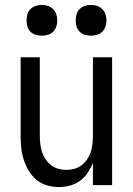

<svg xmlns="http://www.w3.org/2000/svg" viewBox="-20 -753 540 781"><path d="M220 8Q195 8 171 1Q147 -6 128.5 -21.5Q110 -37 97 -58.5Q84 -80 76.5 -103.5Q69 -127 66.5 -151.5Q64 -176 64 -200V-520H142V-200Q142 -183 144 -166.5Q146 -150 151 -134.5Q156 -119 165.5 -105Q175 -91 188 -81Q201 -71 217 -66.5Q233 -62 250 -62Q267 -62 283 -66.5Q299 -71 312 -81Q325 -91 334.5 -105Q344 -119 349 -134.5Q354 -150 356 -166.5Q358 -183 358 -200V-520H436V0H358V-91Q350 -70 337 -50.5Q324 -31 305.5 -17.5Q287 -4 264.5 2Q242 8 220 8ZM350 -608Q337 -608 325 -611.5Q313 -615 304 -624Q295 -633 291.5 -645Q288 -657 288 -670Q288 -683 291.5 -695Q295 -707 304 -716Q313 -725 325 -729Q337 -733 350 -733Q363 -733 375 -729Q387 -725 396 -716Q405 -707 409 -695Q413 -683 413 -670Q413 -657 409 -645Q405 -633 396 -624Q387 -615 375 -611.5Q363 -608 350 -608ZM150 -608Q137 -608 125 -611.5Q113 -615 104 -624Q95 -633 91.5 -645Q88 -657 88 -670Q88 -683 91.5 -695Q95 -707 104 -716Q113 -725 125 -729Q137 -733 150 -733Q163 -733 175 -729Q187 -725 196 -716Q205 -707 209 -695Q213 -683 213 -670Q213 -657 209 -645Q205 -633 196 -624Q187 -615 175 -611.5Q163 -608 150 -608Z"/></svg>

Font: Iosevka Term
Style: Regular
Weight: 400
Monospace: yes
Designer: Belleve Invis
Foundry: Belleve Invis
Version: Version 30.0.1